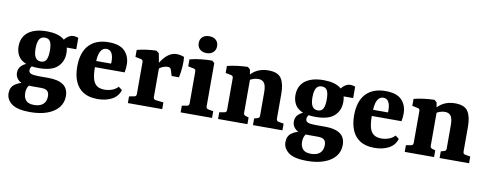

<svg xmlns="http://www.w3.org/2000/svg" viewBox="-66 -942 3733 1469"><g transform="rotate(10 1800.5 -207.0)"><path d="M459 31Q459 82 428.5 119.5Q398 157 342 177.5Q286 198 209 198Q110 198 66.5 165.5Q23 133 23 84Q23 37 56 13.5Q89 -10 144 -20L184 -19Q170 -9 159 11Q148 31 148 61Q148 95 166.5 117Q185 139 231 139Q275 139 299.5 117.5Q324 96 324 56Q324 27 309.5 14Q295 1 260 1H185Q115 1 87 -22.5Q59 -46 59 -81Q59 -116 81.5 -137Q104 -158 140 -168L178 -163Q162 -152 156 -140.5Q150 -129 150 -118Q150 -99 168 -91.5Q186 -84 229 -84H303Q379 -84 419 -56Q459 -28 459 31ZM406 -294Q406 -228 361.5 -186.5Q317 -145 216 -145Q148 -145 108.5 -163.5Q69 -182 52.5 -213.5Q36 -245 36 -283Q36 -330 58 -363.5Q80 -397 123.5 -415Q167 -433 230 -433Q315 -433 360.5 -399Q406 -365 406 -294ZM167 -290Q167 -241 181.5 -219Q196 -197 224 -197Q254 -197 266 -220.5Q278 -244 278 -290Q278 -340 265.5 -361.5Q253 -383 224 -383Q205 -383 192.5 -373.5Q180 -364 173.5 -343.5Q167 -323 167 -290ZM383 -337 351 -362Q365 -395 388.5 -414Q412 -433 437 -433Q447 -433 457.5 -430.5Q468 -428 475 -426V-337Z M505 -208Q505 -318 558.5 -375.5Q612 -433 711 -433Q798 -433 837 -392Q876 -351 876 -288Q876 -273 874.5 -257Q873 -241 870 -227H595V-275H756Q757 -280 757 -284Q757 -288 757 -294Q757 -332 744 -356Q731 -380 702 -380Q673 -380 656 -348.5Q639 -317 639 -231Q639 -175 648 -139.5Q657 -104 679.5 -87Q702 -70 740 -70Q770 -70 798 -80Q826 -90 845 -111L873 -90Q859 -41 812.5 -15.5Q766 10 700 10Q633 10 590 -16.5Q547 -43 526 -92Q505 -141 505 -208Z M1094 -303Q1112 -343 1134.5 -372.5Q1157 -402 1183.5 -418Q1210 -434 1239 -434Q1251 -434 1269 -430.5Q1287 -427 1297 -422Q1301 -391 1298 -347Q1295 -303 1286 -262H1229L1216 -304Q1212 -318 1205.5 -322Q1199 -326 1186 -326Q1170 -326 1148 -317Q1126 -308 1106 -285ZM1123 -305V-80Q1123 -62 1141 -59L1202 -52V0H935V-52L974 -59Q991 -62 991 -80V-328Q991 -346 975 -349L931 -358V-412Q966 -422 1006.5 -427Q1047 -432 1081 -433L1102 -417Z M1533 -80Q1533 -62 1550 -59L1589 -52V0H1345V-52L1384 -59Q1401 -62 1401 -80V-327Q1401 -345 1385 -348L1341 -357V-411Q1380 -422 1428 -427Q1476 -432 1515 -432L1533 -416ZM1532 -547Q1532 -517 1512.5 -499Q1493 -481 1461 -481Q1428 -481 1408.5 -499Q1389 -517 1389 -547Q1389 -577 1408.5 -594.5Q1428 -612 1461 -612Q1493 -612 1512.5 -594.5Q1532 -577 1532 -547Z M1907 0V-52L1932 -59Q1940 -61 1944 -66Q1948 -71 1948 -80V-261Q1948 -313 1933 -334Q1918 -355 1886 -355Q1865 -355 1842.5 -346.5Q1820 -338 1800 -321L1801 -358Q1828 -396 1866 -414.5Q1904 -433 1952 -433Q2026 -433 2052.5 -392Q2079 -351 2079 -275V-80Q2079 -62 2096 -59L2136 -52V0ZM1636 0V-52L1676 -59Q1692 -62 1692 -80V-327Q1692 -345 1676 -348L1632 -357V-411Q1670 -421 1712 -426Q1754 -431 1791 -432L1810 -416L1824 -341V-80Q1824 -64 1840 -59L1864 -52V0Z M2610 31Q2610 82 2579.5 119.5Q2549 157 2493 177.5Q2437 198 2360 198Q2261 198 2217.5 165.5Q2174 133 2174 84Q2174 37 2207 13.5Q2240 -10 2295 -20L2335 -19Q2321 -9 2310 11Q2299 31 2299 61Q2299 95 2317.5 117Q2336 139 2382 139Q2426 139 2450.5 117.5Q2475 96 2475 56Q2475 27 2460.5 14Q2446 1 2411 1H2336Q2266 1 2238 -22.5Q2210 -46 2210 -81Q2210 -116 2232.5 -137Q2255 -158 2291 -168L2329 -163Q2313 -152 2307 -140.5Q2301 -129 2301 -118Q2301 -99 2319 -91.5Q2337 -84 2380 -84H2454Q2530 -84 2570 -56Q2610 -28 2610 31ZM2557 -294Q2557 -228 2512.5 -186.5Q2468 -145 2367 -145Q2299 -145 2259.5 -163.5Q2220 -182 2203.5 -213.5Q2187 -245 2187 -283Q2187 -330 2209 -363.5Q2231 -397 2274.5 -415Q2318 -433 2381 -433Q2466 -433 2511.5 -399Q2557 -365 2557 -294ZM2318 -290Q2318 -241 2332.5 -219Q2347 -197 2375 -197Q2405 -197 2417 -220.5Q2429 -244 2429 -290Q2429 -340 2416.5 -361.5Q2404 -383 2375 -383Q2356 -383 2343.5 -373.5Q2331 -364 2324.5 -343.5Q2318 -323 2318 -290ZM2534 -337 2502 -362Q2516 -395 2539.5 -414Q2563 -433 2588 -433Q2598 -433 2608.5 -430.5Q2619 -428 2626 -426V-337Z M2656 -208Q2656 -318 2709.5 -375.5Q2763 -433 2862 -433Q2949 -433 2988 -392Q3027 -351 3027 -288Q3027 -273 3025.5 -257Q3024 -241 3021 -227H2746V-275H2907Q2908 -280 2908 -284Q2908 -288 2908 -294Q2908 -332 2895 -356Q2882 -380 2853 -380Q2824 -380 2807 -348.5Q2790 -317 2790 -231Q2790 -175 2799 -139.5Q2808 -104 2830.5 -87Q2853 -70 2891 -70Q2921 -70 2949 -80Q2977 -90 2996 -111L3024 -90Q3010 -41 2963.5 -15.5Q2917 10 2851 10Q2784 10 2741 -16.5Q2698 -43 2677 -92Q2656 -141 2656 -208Z M3357 0V-52L3382 -59Q3390 -61 3394 -66Q3398 -71 3398 -80V-261Q3398 -313 3383 -334Q3368 -355 3336 -355Q3315 -355 3292.5 -346.5Q3270 -338 3250 -321L3251 -358Q3278 -396 3316 -414.5Q3354 -433 3402 -433Q3476 -433 3502.5 -392Q3529 -351 3529 -275V-80Q3529 -62 3546 -59L3586 -52V0ZM3086 0V-52L3126 -59Q3142 -62 3142 -80V-327Q3142 -345 3126 -348L3082 -357V-411Q3120 -421 3162 -426Q3204 -431 3241 -432L3260 -416L3274 -341V-80Q3274 -64 3290 -59L3314 -52V0Z"/></g></svg>

Font: Rasa
Style: Bold
Weight: 700
Designer: Anna Giedrys (Yrsa+Rasa design), David Brezina (Yrsa art-direction, Rasa art-direction, design)
Foundry: Rosetta Type Foundry
Version: Version 2.004